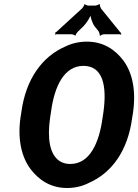

<svg xmlns="http://www.w3.org/2000/svg" viewBox="-20 -929 690 959"><path d="M640 -339 645 -371C660 -481 640 -568 596 -627C555 -681 497 -721 414 -721C376 -721 340 -713 307 -697C191 -647 109 -534 87 -371L82 -339C67 -230 89 -142 133 -84C174 -30 233 10 315 10C353 10 390 2 423 -15C538 -65 618 -175 640 -339ZM331 -110C310 -110 292 -115 277 -125C227 -159 216 -239 230 -339L235 -372C252 -498 300 -600 397 -600C495 -600 514 -498 497 -372L492 -339C475 -214 428 -110 331 -110ZM582 -766 484 -887C482 -891 477 -904 479 -907L476 -909C473 -905 460 -901 456 -901H421C417 -901 406 -905 404 -908L401 -907C402 -904 394 -891 391 -888L261 -769C260 -768 258 -768 257 -768L256 -765C256 -764 257 -763 257 -762C257 -760 255 -758 254 -757L255 -755C256 -756 259 -758 261 -758H338C342 -758 353 -754 355 -751L358 -752C356 -755 366 -768 369 -771L396 -797C411 -812 433 -845 435 -861H432C430 -845 442 -811 453 -797L473 -772C475 -768 480 -755 478 -752L481 -750C483 -754 496 -758 500 -758H580C581 -758 581 -756 582 -755L586 -758C585 -759 583 -760 583 -761C583 -762 585 -762 586 -763L584 -766Z"/></svg>

Font: Asimov
Style: EdgeNarIt
Weight: 500
Designer: Google
Version: Version 2.000980: 2014